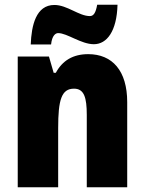

<svg xmlns="http://www.w3.org/2000/svg" viewBox="-20 -858 611 812"><path d="M110 -670H196C200 -708 215 -718 226 -718C264 -718 323 -671 377 -671C432 -671 474 -726 477 -838H391C385 -804 376 -790 360 -790C314 -790 264 -837 210 -837C132 -837 113 -750 110 -670ZM353 -629C289 -629 244 -602 216 -550H207L187 -619H55V-66H226V-316C226 -436 240 -483 293 -483C336 -483 347 -445 347 -372V-66H518V-426C518 -559 455 -629 353 -629Z"/></svg>

Font: Noto Sans Malayalam UI Condensed Black
Style: Regular
Weight: 900
Width: 3
Designer: Jelle Bosma - Monotype Design Team
Foundry: Monotype Imaging Inc.
Version: Version 2.104